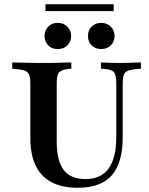

<svg xmlns="http://www.w3.org/2000/svg" viewBox="-20 -861 694 892"><path d="M121 -369.4V-472.6Q121 -498.4 116.1 -511.7Q111.3 -525 98.8 -531Q86.3 -537.1 62.1 -539.5L37.1 -541.9V-571Q52.4 -571 74.6 -570.2Q96.8 -569.4 122.2 -569Q147.6 -568.5 171.8 -568.5H181.5H191.1Q212.9 -568.5 235.5 -569Q258.1 -569.4 277.8 -570.2Q297.6 -571 311.3 -571V-541.9L294.4 -540.3Q262.1 -535.5 252.8 -523Q243.5 -510.5 243.5 -472.6V-369.4ZM341.1 11.3Q268.5 11.3 219.4 -14.5Q170.2 -40.3 145.6 -91.9Q121 -143.5 121 -219.4V-369.4H243.5V-204.8Q243.5 -113.7 275.8 -71.4Q308.1 -29 377.4 -29Q449.2 -29 484.7 -78.2Q520.2 -127.4 520.2 -225V-369.4H550V-221.8Q550 -104.8 499.6 -46.8Q449.2 11.3 341.1 11.3ZM520.2 -369.4V-472.6Q520.2 -510.5 510.9 -523.8Q501.6 -537.1 469.4 -540.3L449.2 -541.9V-571Q464.5 -570.2 488.3 -569.4Q512.1 -568.5 534.7 -568.5Q552.4 -568.5 571 -569Q589.5 -569.4 606.5 -570.2Q623.4 -571 634.7 -571V-541.9L608.1 -539.5Q583.9 -537.1 571.4 -531Q558.9 -525 554.4 -511.3Q550 -497.6 550 -472.6V-369.4ZM248.4 -633.1Q221 -633.1 204 -650Q187.1 -666.9 187.1 -694.4Q187.1 -720.2 204 -737.5Q221 -754.8 248.4 -754.8Q275 -754.8 292.7 -737.1Q310.5 -719.4 310.5 -694.4Q310.5 -667.7 293.1 -650.4Q275.8 -633.1 248.4 -633.1ZM450 -633.1Q423.4 -633.1 406 -650Q388.7 -666.9 388.7 -694.4Q388.7 -720.2 406 -737.5Q423.4 -754.8 450 -754.8Q477.4 -754.8 494.8 -737.1Q512.1 -719.4 512.1 -694.4Q512.1 -667.7 494.8 -650.4Q477.4 -633.1 450 -633.1ZM191.1 -809.7V-841.1H508.1V-809.7Z"/></svg>

Font: Playfair 5pt SemiExpanded Light
Style: Bold
Weight: 700
Version: Version 2.203